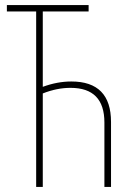

<svg xmlns="http://www.w3.org/2000/svg" viewBox="-20 -734 516 754"><path d="M122 0V-689H7V-714H328V-689H148V-393Q205 -414 260 -414Q416 -414 416 -255V0H390V-253Q390 -389 257 -389Q203 -389 148 -367V0Z"/></svg>

Font: Noto Sans ExtraCondensed Thin
Style: Regular
Weight: 100
Width: 2
Designer: Monotype Design Team
Foundry: Monotype Imaging Inc.
Version: Version 2.013; ttfautohint (v1.8.4.7-5d5b)